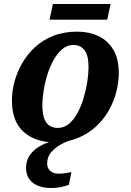

<svg xmlns="http://www.w3.org/2000/svg" viewBox="-20 -705 658 965"><path d="M252 10Q158 10 99 -42Q40 -94 40 -200Q40 -245 52.5 -293Q65 -341 91 -386.5Q117 -432 156 -468Q195 -504 248 -525Q301 -546 368 -546Q426 -546 473 -524.5Q520 -503 548.5 -457Q577 -411 577 -336Q577 -293 565 -245Q553 -197 528 -152Q503 -107 464 -70.5Q425 -34 372.5 -12Q320 10 252 10ZM270 -62Q302 -62 327 -83Q352 -104 370.5 -139Q389 -174 401 -215Q413 -256 419 -296Q425 -336 425 -368Q425 -427 404.5 -453Q384 -479 349 -479Q318 -479 293.5 -458.5Q269 -438 250 -404.5Q231 -371 218.5 -331Q206 -291 199.5 -250.5Q193 -210 193 -176Q193 -135 202 -110Q211 -85 228.5 -73.5Q246 -62 270 -62ZM239 240Q178.8 240 144.9 213.5Q111 187 111 138Q111 102 130 74.5Q149 47 182.5 28.5Q216 10 259 0H336Q313 6 285 21.5Q257 37 237 60.5Q217 84 217 117Q217 140.5 233 154.2Q249 168 274 168Q288 168 304 166Q320 164 339 160L326 224Q307.2 231 284.6 235.5Q262 240 239 240ZM229 -606 246 -685H536L519 -606Z"/></svg>

Font: Noto Serif
Style: Italic
Weight: 400
Italic angle: -12°
Designer: Monotype Design Team
Foundry: Monotype Imaging Inc.
Version: Version 2.013